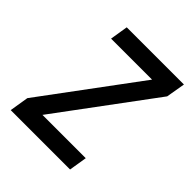

<svg xmlns="http://www.w3.org/2000/svg" viewBox="-199 -864 997 997"><g transform="rotate(45 300.0 -365.0)"><path d="M38 0 55 -105 445 -631H144L160 -730H580L562 -625L172 -99H490L474 0Z"/></g></svg>

Font: JetBrains Mono NL SemiBold
Style: Italic
Weight: 600
Italic angle: -9°
Monospace: yes
Designer: Philipp Nurullin, Konstantin Bulenkov
Foundry: JetBrains
Version: Version 2.305; ttfautohint (v1.8.4.7-5d5b)